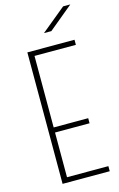

<svg xmlns="http://www.w3.org/2000/svg" viewBox="-140 -1001 657 1058"><g transform="rotate(-15 188.0 -472.0)"><path d="M79 -750H348V-721H112V-313H309V-284H112V-29H348V0H79ZM335 -944H376L237 -829H195Z"/></g></svg>

Font: Poiret One
Style: Regular
Weight: 400
Designer: Denis Masharov (denis.masharov@gmail.com), Cyreal (Charset Expansion)
Foundry: Denis Masharov
Version: Version 1.101